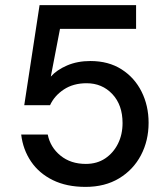

<svg xmlns="http://www.w3.org/2000/svg" viewBox="-20 -720 656 752"><path d="M315 12Q241 12 187 -14.5Q133 -41 101.5 -87.5Q70 -134 63 -193H167Q177 -143 217 -110.5Q257 -78 316 -78Q360 -78 392 -99.5Q424 -121 442 -157Q460 -193 460 -238Q460 -309 420 -351.5Q380 -394 319 -394Q267 -394 230 -369.5Q193 -345 176 -308H75L135 -700H513V-607H215L179 -420Q202 -446 242.5 -463.5Q283 -481 334 -481Q405 -481 456 -448.5Q507 -416 534.5 -361Q562 -306 562 -239Q562 -169 532 -112Q502 -55 446.5 -21.5Q391 12 315 12Z"/></svg>

Font: DeepMind Sans Medium
Style: Regular
Weight: 500
Designer: Jonny Pinhorn / Modifications: Colophon Foundry
Foundry: Colophon Foundry
Version: Version 1.002; ttfautohint (v1.8.2)